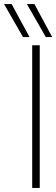

<svg xmlns="http://www.w3.org/2000/svg" viewBox="-98 -922 276 942"><path d="M60 0V-700H97V0ZM127 -740 34 -902H71L158 -740ZM15 -740 -78 -902H-41L47 -740Z"/></svg>

Font: Georama SemiCondensed ExtraLight
Style: Regular
Weight: 200
Width: 4
Designer: Jean-Baptiste Levee
Foundry: Production Type
Version: Version 1.000